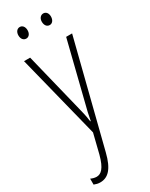

<svg xmlns="http://www.w3.org/2000/svg" viewBox="-241 -746 809 1034"><g transform="rotate(-30 163.5 -229.0)"><path d="M62 -664C62 -643 73 -628 91 -628C107 -628 119 -642 119 -664C119 -686 107 -700 91 -700C73 -700 62 -684 62 -664ZM208 -665C208 -643 219 -628 237 -628C253 -628 265 -643 265 -665C265 -687 253 -700 237 -700C220 -700 208 -685 208 -665ZM19 -529 149 -11 119 110C99 186 74 206 47 206C35 206 21 202 11 197V234C24 239 35 242 49 242C97 242 132 209 155 116L318 -529H281L189 -160C182 -134 176 -109 169 -70H166C163 -89 163 -100 148 -159L57 -529Z"/></g></svg>

Font: Noto Sans Lao UI ExtCond ExtLt
Style: Regular
Weight: 200
Width: 2
Designer: Monotype Design Team
Foundry: Monotype Imaging Inc.
Version: Version 2.000